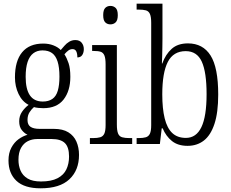

<svg xmlns="http://www.w3.org/2000/svg" viewBox="-20 -780 1251 1040"><path d="M200 240Q112 240 69 199.5Q26 159 26 89Q26 49 41.5 20Q57 -9 80.5 -26Q104 -43 129 -50Q112 -58 98 -75.5Q84 -93 84 -123Q84 -152 99 -174Q114 -196 135 -212Q100 -230 80.5 -271Q61 -312 61 -361Q61 -450 100 -497Q139 -544 214 -544Q245 -544 270 -534Q295 -524 309 -509Q318 -519 329 -532Q340 -545 355 -554Q370 -563 388 -563Q411 -563 422.5 -548.5Q434 -534 434 -514Q434 -495 425.5 -482Q417 -469 399 -469Q399 -490 393 -502Q387 -514 373 -514Q361 -514 351 -507Q341 -500 329 -486Q342 -466 351.5 -437.5Q361 -409 361 -364Q361 -288 324.5 -241Q288 -194 214 -194Q204 -194 188 -195.5Q172 -197 164 -200Q151 -189 140 -172Q129 -155 129 -130Q129 -104 145.5 -93Q162 -82 194 -82H271Q320 -82 350 -63.5Q380 -45 394 -13Q408 19 408 59Q408 142 356 191Q304 240 200 240ZM202 203Q258 203 291.5 185.5Q325 168 339.5 137.5Q354 107 354 68Q354 17 331.5 -5Q309 -27 260 -27H182Q154 -27 131 -15.5Q108 -4 94 21Q80 46 80 86Q80 118 91.5 144.5Q103 171 129.5 187Q156 203 202 203ZM212 -230Q243 -230 263.5 -244Q284 -258 293 -288.5Q302 -319 302 -365Q302 -415 292 -446.5Q282 -478 262 -492.5Q242 -507 210 -507Q181 -507 160.5 -491.5Q140 -476 129.5 -444.5Q119 -413 119 -364Q119 -297 142 -263.5Q165 -230 212 -230Z M467 0V-32H483Q508 -32 523 -36.5Q538 -41 545 -56Q552 -71 552 -103V-431Q552 -464 545.5 -479.5Q539 -495 525.5 -499.5Q512 -504 487 -504H479V-536H613V-106Q613 -73 619.5 -57Q626 -41 641.5 -36.5Q657 -32 682 -32H696V0ZM578 -648Q561 -648 550 -659Q539 -670 539 -698Q539 -726 550 -737Q561 -748 578 -748Q595 -748 606.5 -737Q618 -726 618 -698Q618 -670 606.5 -659Q595 -648 578 -648Z M996 10Q944 10 911.5 -16Q879 -42 861 -85H856L846 0H720V-32H730Q755 -32 770 -36.5Q785 -41 792 -56Q799 -71 799 -102V-656Q799 -689 792 -704.5Q785 -720 770 -724Q755 -728 731 -728H720V-760H860V-569Q860 -551 859.5 -526.5Q859 -502 858.5 -478Q858 -454 857 -436H859Q877 -486 910 -515.5Q943 -545 998 -545Q1079 -545 1120.5 -479.5Q1162 -414 1162 -268Q1162 -170 1141.5 -108.5Q1121 -47 1084 -18.5Q1047 10 996 10ZM987 -33Q1043 -33 1071 -91.5Q1099 -150 1099 -270Q1099 -389 1073 -446Q1047 -503 986 -503Q919 -503 889 -444.5Q859 -386 859 -269Q859 -192 872 -139Q885 -86 913 -59.5Q941 -33 987 -33Z"/></svg>

Font: Noto Serif Khmer Condensed Light
Style: Regular
Weight: 300
Width: 3
Designer: Danh Hong and the Monotype Design Team
Foundry: Monotype Imaging Inc.
Version: Version 2.004